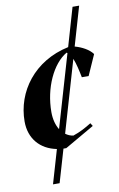

<svg xmlns="http://www.w3.org/2000/svg" viewBox="-98 -760 623 1001"><g transform="rotate(-10 214.0 -259.0)"><path d="M99 188H134L185 14H200L356 -76L346 -92C314 -72 284 -56 248 -44C233 -46 219 -52 207 -61L317 -438C329 -409 337 -371 344 -336H380L428 -444C409 -470 372 -490 335 -500L395 -706H360L301 -503C117 -464 10 -318 10 -160C10 -70 64 -7 151 10ZM156 -184C156 -312 212 -432 288 -476L292 -473L180 -90C165 -114 156 -146 156 -184Z"/></g></svg>

Font: Mazius Display Extra Italic
Style: Bold
Weight: 700
Italic angle: -17°
Designer: Alberto Casagrande & Collletttivo
Foundry: Collletttivo
Version: Version 2.000;Glyphs 3.2 (3217)